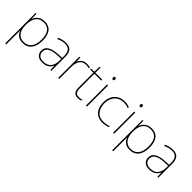

<svg xmlns="http://www.w3.org/2000/svg" viewBox="187 -1942 3395 3395"><g transform="rotate(45 1884.0 -244.5)"><path d="M313 -538Q418 -538 472 -469.5Q526 -401 526 -269Q526 -136 467.5 -63Q409 10 303 10Q224 10 179 -27Q134 -64 117 -116H115Q117 -82 117 -49.5Q117 -17 117 15V232H91V-528H113L115 -402H117Q128 -437 153 -468Q178 -499 218 -518.5Q258 -538 313 -538ZM313 -513Q217 -513 167 -447.5Q117 -382 117 -265V-262Q117 -135 167.5 -75Q218 -15 303 -15Q395 -15 447 -79Q499 -143 499 -269Q499 -393 452 -453Q405 -513 313 -513Z M847 -537Q929 -537 970 -492.5Q1011 -448 1011 -350V0H989L985 -103H983Q962 -57 917 -23.5Q872 10 791 10Q712 10 671.5 -28Q631 -66 631 -129Q631 -208 697.5 -247.5Q764 -287 882 -294L985 -300V-343Q985 -433 951 -472.5Q917 -512 847 -512Q807 -512 769.5 -503Q732 -494 689 -472L680 -498Q720 -516 761.5 -526.5Q803 -537 847 -537ZM884 -270Q782 -265 720.5 -232Q659 -199 659 -129Q659 -76 693 -45.5Q727 -15 791 -15Q891 -15 937.5 -72Q984 -129 985 -220V-275Z M1372 -536Q1396 -536 1415.5 -533Q1435 -530 1453 -525L1447 -501Q1428 -506 1411.5 -508.5Q1395 -511 1372 -511Q1289 -511 1250 -453Q1211 -395 1211 -297V0H1185V-528H1209L1211 -427H1213Q1227 -473 1267.5 -504.5Q1308 -536 1372 -536Z M1681 -15Q1706 -15 1725 -18.5Q1744 -22 1760 -28V-3Q1744 2 1725.5 6Q1707 10 1681 10Q1611 10 1585.5 -30Q1560 -70 1560 -140V-503H1479V-525L1559 -528L1565 -659H1586V-528H1758V-503H1586V-143Q1586 -82 1606 -48.5Q1626 -15 1681 -15Z M1891 -721Q1909 -721 1913.5 -711.5Q1918 -702 1918 -690Q1918 -677 1913.5 -668Q1909 -659 1891 -659Q1876 -659 1871 -668Q1866 -677 1866 -690Q1866 -702 1871 -711.5Q1876 -721 1891 -721ZM1904 -528V0H1878V-528Z M2297 10Q2213 10 2159 -25.5Q2105 -61 2079.5 -122.5Q2054 -184 2054 -261Q2054 -342 2085.5 -404.5Q2117 -467 2175 -502.5Q2233 -538 2314 -538Q2350 -538 2379.5 -532Q2409 -526 2437 -514L2432 -489Q2402 -503 2372.5 -508Q2343 -513 2314 -513Q2242 -513 2190 -481Q2138 -449 2109.5 -392Q2081 -335 2081 -261Q2081 -193 2103.5 -137Q2126 -81 2173.5 -48Q2221 -15 2297 -15Q2333 -15 2368.5 -22Q2404 -29 2433 -41V-16Q2408 -6 2373 2Q2338 10 2297 10Z M2570 -721Q2588 -721 2592.5 -711.5Q2597 -702 2597 -690Q2597 -677 2592.5 -668Q2588 -659 2570 -659Q2555 -659 2550 -668Q2545 -677 2545 -690Q2545 -702 2550 -711.5Q2555 -721 2570 -721ZM2583 -528V0H2557V-528Z M2987 -538Q3092 -538 3146 -469.5Q3200 -401 3200 -269Q3200 -136 3141.5 -63Q3083 10 2977 10Q2898 10 2853 -27Q2808 -64 2791 -116H2789Q2791 -82 2791 -49.5Q2791 -17 2791 15V232H2765V-528H2787L2789 -402H2791Q2802 -437 2827 -468Q2852 -499 2892 -518.5Q2932 -538 2987 -538ZM2987 -513Q2891 -513 2841 -447.5Q2791 -382 2791 -265V-262Q2791 -135 2841.5 -75Q2892 -15 2977 -15Q3069 -15 3121 -79Q3173 -143 3173 -269Q3173 -393 3126 -453Q3079 -513 2987 -513Z M3521 -537Q3603 -537 3644 -492.5Q3685 -448 3685 -350V0H3663L3659 -103H3657Q3636 -57 3591 -23.5Q3546 10 3465 10Q3386 10 3345.5 -28Q3305 -66 3305 -129Q3305 -208 3371.5 -247.5Q3438 -287 3556 -294L3659 -300V-343Q3659 -433 3625 -472.5Q3591 -512 3521 -512Q3481 -512 3443.5 -503Q3406 -494 3363 -472L3354 -498Q3394 -516 3435.5 -526.5Q3477 -537 3521 -537ZM3558 -270Q3456 -265 3394.5 -232Q3333 -199 3333 -129Q3333 -76 3367 -45.5Q3401 -15 3465 -15Q3565 -15 3611.5 -72Q3658 -129 3659 -220V-275Z"/></g></svg>

Font: Noto Sans Myanmar Thin
Style: Regular
Weight: 100
Designer: Monotype Design Team
Foundry: Monotype Imaging Inc.
Version: Version 2.107; ttfautohint (v1.8.4.7-5d5b)